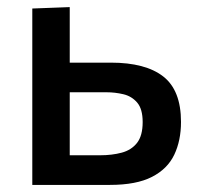

<svg xmlns="http://www.w3.org/2000/svg" viewBox="-20 -521 562 541"><path d="M71 0V-497L176.5 -501V-344.5H292.5Q390 -344.5 440 -305.5Q490 -266.5 490 -177.5Q490 -125 471 -85Q452 -45 408 -22.5Q364 0 290 0ZM176.5 -83.5H262Q295.5 -83.5 322.8 -90.8Q350 -98 366 -118.2Q382 -138.5 382 -177Q382 -214 366.5 -232Q351 -250 327.5 -255.5Q304 -261 280.5 -261H176.5Z"/></svg>

Font: Commissioner Medium
Style: Regular
Weight: 500
Designer: Kostas Bartsokas
Foundry: Kostas Bartsokas
Version: Version 1.000; ttfautohint (v1.8.3)